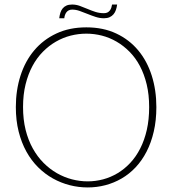

<svg xmlns="http://www.w3.org/2000/svg" viewBox="-20 -800 772 834"><path d="M659.2 -335Q659.2 -408.2 639.2 -471.4Q619.1 -534.7 580.3 -581.3Q541.5 -627.9 484.9 -654.5Q428.2 -681.2 355 -681.2Q281.7 -681.2 224.9 -654.5Q168 -627.9 128.7 -581.3Q89.4 -534.7 69.1 -471.4Q48.8 -408.2 48.8 -335Q48.8 -276.9 61 -228.5Q73.2 -180.2 94.7 -141.4Q116.2 -102.5 145.8 -73.2Q175.3 -43.9 210 -24.7Q244.6 -5.4 283 4.4Q321.3 14.2 360.8 14.2Q400.4 14.2 437.7 4.4Q475.1 -5.4 508.3 -24.7Q541.5 -43.9 569.1 -73.2Q596.7 -102.5 616.7 -141.4Q636.7 -180.2 647.9 -228.5Q659.2 -276.9 659.2 -335ZM627.9 -335Q627.9 -280.8 617.7 -235.8Q607.4 -190.9 589.1 -155Q570.8 -119.1 545.7 -92.3Q520.5 -65.4 490.7 -47.6Q460.9 -29.8 428 -21Q395 -12.2 360.8 -12.2Q326.7 -12.2 292.7 -21Q258.8 -29.8 227.5 -47.6Q196.3 -65.4 169.4 -92.3Q142.6 -119.1 122.6 -155Q102.5 -190.9 91.3 -235.8Q80.1 -280.8 80.1 -335Q80.1 -389.2 91.1 -433.6Q102.1 -478 121.1 -513.4Q140.1 -548.8 166.3 -575.2Q192.4 -601.6 222.9 -619.1Q253.4 -636.7 287.1 -645.3Q320.8 -653.8 355 -653.8Q389.2 -653.8 422.6 -645.3Q456.1 -636.7 486.3 -619.1Q516.6 -601.6 542.7 -575.2Q568.8 -548.8 587.6 -513.4Q606.4 -478 617.2 -433.3Q627.9 -388.7 627.9 -335ZM259.3 -720.7Q259.8 -727.5 262 -734.1Q264.2 -740.7 268.1 -746.1Q272 -751.5 278.3 -754.9Q284.7 -758.3 293.5 -758.3Q309.6 -758.3 326.2 -752.4Q342.8 -746.6 360.1 -739.5Q377.4 -732.4 395.3 -726.6Q413.1 -720.7 431.6 -720.7Q445.8 -720.7 456.1 -725.3Q466.3 -730 473.1 -738Q480 -746.1 483.6 -757.1Q487.3 -768.1 488.8 -780.3H466.8Q465.8 -773.4 463.6 -766.8Q461.4 -760.3 457.5 -754.9Q453.6 -749.5 447.3 -746.1Q440.9 -742.7 431.6 -742.7Q411.6 -742.7 393.8 -748.5Q376 -754.4 359.4 -761.5Q342.8 -768.6 326.7 -774.4Q310.5 -780.3 293.5 -780.3Q278.8 -780.3 268.8 -775.9Q258.8 -771.5 252.2 -763.4Q245.6 -755.4 242.2 -744.4Q238.8 -733.4 237.3 -720.7Z"/></svg>

Font: SaysetthaMai Thin
Style: Regular
Weight: 100
Designer: John M. Durdin
Foundry: Lao Script for Windows
Version: Version 1.101